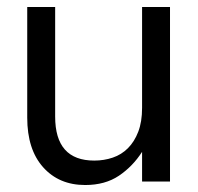

<svg xmlns="http://www.w3.org/2000/svg" viewBox="-20 -520 568 550"><path d="M224 10Q149 10 103.5 -41Q58 -92 58 -183V-500H138V-186Q138 -60 250 -60Q278 -60 303 -68.5Q328 -77 346.5 -95.5Q365 -114 376 -142.5Q387 -171 387 -211V-500H467V0H387V-85Q360 -43 320.5 -16.5Q281 10 224 10Z"/></svg>

Font: CyStack Display
Style: Regular
Weight: 400
Designer: Weizhong Zhang
Foundry: 本地遙控
Version: Version 1.000;Glyphs 3.1.2 (3151)